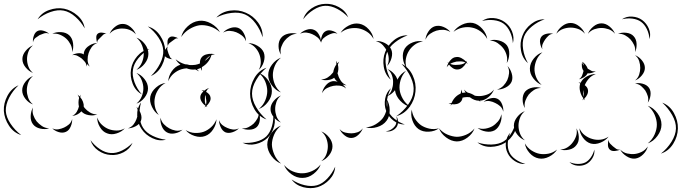

<svg xmlns="http://www.w3.org/2000/svg" viewBox="-111 -680 3533 995"><path d="M84 -580Q104 -614 143.5 -628Q183 -642 221 -635Q259 -627 290.5 -599.5Q322 -572 328 -533Q309 -567 279.5 -593Q250 -619 219 -625Q188 -631 151 -618Q114 -605 84 -580ZM457 -505Q465 -525 485 -541Q505 -557 526 -556Q547 -556 566.5 -539Q586 -522 593 -502Q579 -518 561 -525Q543 -532 525 -532Q508 -533 489.5 -527Q471 -521 457 -505ZM655 -543Q694 -532 718.5 -496Q743 -460 745 -420Q748 -379 728 -340.5Q708 -302 671 -286Q700 -314 718.5 -350.5Q737 -387 735 -419Q733 -451 710.5 -485Q688 -519 655 -543ZM60 -461Q58 -476 64 -494Q70 -512 83 -519Q96 -526 114.5 -520.5Q133 -515 144 -505Q130 -511 117.5 -507Q105 -503 94 -498Q84 -492 73.5 -484Q63 -476 60 -461ZM160 -505Q179 -515 205.5 -513.5Q232 -512 248 -497Q264 -482 267.5 -456Q271 -430 263 -410Q264 -432 254.5 -450Q245 -468 232 -480Q219 -492 200 -500Q181 -508 160 -505ZM393 -457Q389 -467 388 -482Q387 -497 394 -504Q402 -512 416.5 -511Q431 -510 441 -505Q430 -506 423.5 -499.5Q417 -493 411 -487Q405 -481 398.5 -474.5Q392 -468 393 -457ZM596 -485Q621 -476 639.5 -452Q658 -428 658 -401Q658 -375 639.5 -351Q621 -327 596 -318Q616 -335 625 -357.5Q634 -380 634 -401Q634 -422 625 -445Q616 -468 596 -485ZM263 -394Q275 -402 293 -404Q311 -406 323 -398Q323 -406 325 -412Q331 -431 352 -444Q373 -457 393 -457Q374 -450 363.5 -435Q353 -420 348 -404Q343 -389 343 -370.5Q343 -352 354 -335Q347 -340 341 -348Q340 -341 338 -335Q337 -350 328.5 -360Q320 -370 311 -378Q301 -385 289.5 -391Q278 -397 263 -394ZM60 -302Q39 -310 22 -330.5Q5 -351 5 -374Q5 -396 22 -416.5Q39 -437 60 -445Q43 -431 36 -411.5Q29 -392 29 -374Q29 -355 36 -335.5Q43 -316 60 -302ZM596 -302Q620 -293 638 -270Q656 -247 656 -222Q656 -197 638 -174Q620 -151 596 -143Q615 -159 623.5 -180.5Q632 -202 632 -222Q632 -242 623.5 -264Q615 -286 596 -302ZM60 -139Q38 -146 21 -167.5Q4 -189 4 -212Q4 -235 21 -256.5Q38 -278 60 -286Q42 -271 35 -251Q28 -231 28 -212Q28 -194 35 -173.5Q42 -153 60 -139ZM-1 20Q-40 8 -64 -28Q-88 -64 -91 -105Q-93 -145 -72.5 -183.5Q-52 -222 -15 -238Q-45 -210 -63.5 -174Q-82 -138 -81 -105Q-79 -73 -56.5 -39Q-34 -5 -1 20ZM291 -190Q296 -186 302 -180Q304 -186 306 -190Q305 -182 305 -176Q314 -166 319 -152.5Q324 -139 323 -127Q325 -123 328 -120Q339 -107 355.5 -97Q372 -87 393 -87Q373 -79 348 -83.5Q323 -88 311 -103Q291 -82 263 -79Q279 -87 287 -101Q295 -115 298 -128Q293 -150 299 -173Q296 -182 291 -190ZM596 -127Q610 -114 618 -92.5Q626 -71 619 -53Q612 -36 591.5 -25.5Q571 -15 552 -15Q570 -21 580.5 -34.5Q591 -48 596 -62Q602 -76 603.5 -93Q605 -110 596 -127ZM144 -15Q123 -8 98 -13.5Q73 -19 60 -36Q47 -53 48 -78.5Q49 -104 60 -123Q55 -102 61.5 -83.5Q68 -65 79 -51Q90 -38 106 -27Q122 -16 144 -15ZM536 -15Q520 3 493 11.5Q466 20 444 11Q421 3 406.5 -22Q392 -47 393 -71Q401 -48 417.5 -33Q434 -18 452 -11Q470 -4 492.5 -3.5Q515 -3 536 -15ZM263 -63Q264 -45 255.5 -24.5Q247 -4 231 3Q214 11 193 4.5Q172 -2 160 -15Q176 -7 192 -10Q208 -13 221 -19Q234 -25 246 -35Q258 -45 263 -63ZM576 60Q562 92 529.5 109Q497 126 462 123Q428 121 398 100Q368 79 358 46Q378 74 407 93Q436 112 463 113Q491 115 521.5 100Q552 85 576 60Z M1010 -589Q1038 -619 1081.5 -625Q1125 -631 1163 -614Q1201 -598 1226.5 -563Q1252 -528 1250 -487Q1238 -526 1213.5 -559Q1189 -592 1159 -605Q1129 -618 1088 -613Q1047 -608 1010 -589ZM828 -488Q835 -519 861.5 -543.5Q888 -568 920 -572Q951 -576 982.5 -558.5Q1014 -541 1029 -513Q1006 -534 977 -543Q948 -552 922 -549Q897 -545 871 -529.5Q845 -514 828 -488ZM1045 -511Q1058 -526 1080.5 -534Q1103 -542 1122 -536Q1141 -529 1152.5 -507.5Q1164 -486 1164 -466Q1157 -485 1142.5 -496Q1128 -507 1113 -513Q1098 -519 1080 -520Q1062 -521 1045 -511ZM759 -440Q756 -450 757 -465Q758 -480 767 -486Q775 -493 790 -490Q805 -487 813 -481Q803 -483 795.5 -477.5Q788 -472 781 -467Q774 -462 767 -456.5Q760 -451 759 -440ZM1176 -456Q1199 -457 1223 -443Q1247 -429 1256 -408Q1264 -386 1256 -359.5Q1248 -333 1230 -318Q1241 -338 1240.5 -359.5Q1240 -381 1233 -399Q1227 -416 1212.5 -432.5Q1198 -449 1176 -456ZM783 -373Q772 -373 758 -379Q744 -385 740 -395Q736 -406 743.5 -419.5Q751 -433 759 -440Q754 -430 756.5 -421Q759 -412 762 -403Q766 -395 769.5 -386Q773 -377 783 -373ZM624 -191Q591 -209 576.5 -246.5Q562 -284 568 -321Q574 -358 600 -388.5Q626 -419 663 -426Q630 -407 606 -378Q582 -349 578 -319Q573 -289 586 -254Q599 -219 624 -191ZM761 -259Q762 -286 779.5 -311Q797 -336 822 -344L824 -345Q808 -357 799 -373Q821 -355 848 -347Q859 -347 871 -343Q886 -342 901 -344Q913 -346 925 -351Q924 -370 934 -383Q942 -393 956.5 -397.5Q971 -402 986 -401Q987 -403 987 -404V-401Q995 -401 1003 -398Q993 -398 985 -395Q973 -354 935 -332Q934 -322 936 -313Q931 -319 929 -328Q919 -323 910 -321Q916 -316 920 -310Q911 -316 901 -320Q879 -317 856 -326Q842 -325 829 -321Q809 -315 790 -299.5Q771 -284 761 -259ZM953 -368Q951 -366 950 -364Q967 -376 979 -392Q971 -387 964.5 -381Q958 -375 953 -368ZM1230 -302Q1258 -292 1278 -265Q1298 -238 1298 -208Q1298 -179 1278 -152Q1258 -125 1230 -115Q1253 -134 1263.5 -159.5Q1274 -185 1274 -208Q1274 -232 1263.5 -257.5Q1253 -283 1230 -302ZM712 -84Q690 -98 676.5 -126Q663 -154 668 -180Q674 -206 697.5 -226.5Q721 -247 747 -250Q724 -238 710 -217Q696 -196 692 -175Q687 -154 691.5 -129.5Q696 -105 712 -84ZM964 -125Q960 -127 957 -129Q953 -126 948 -123Q952 -127 954 -132Q942 -140 934 -153Q926 -166 927 -178Q928 -193 943 -206Q939 -211 933 -214Q940 -213 947 -210Q959 -220 973 -224Q962 -217 957 -204Q966 -199 972.5 -191.5Q979 -184 980 -175Q982 -164 975.5 -152Q969 -140 959 -131Q961 -128 964 -125ZM951 -176Q950 -167 950.5 -156.5Q951 -146 956 -137Q959 -145 958.5 -154Q958 -163 956 -171Q956 -175 955 -179.5Q954 -184 952 -188Q952 -183 951 -176ZM749 44Q714 53 678.5 36Q643 19 623 -11Q602 -41 600 -80Q598 -119 620 -149Q610 -114 612.5 -77.5Q615 -41 631 -17Q647 8 680 24Q713 40 749 44ZM1230 -99Q1238 -81 1235.5 -58Q1233 -35 1220 -22Q1206 -9 1183 -8Q1160 -7 1142 -15Q1161 -13 1176.5 -21Q1192 -29 1203 -39Q1214 -50 1222.5 -65Q1231 -80 1230 -99ZM1305 -95Q1319 -63 1310 -27Q1301 9 1276 34Q1251 58 1214.5 66.5Q1178 75 1146 60Q1181 63 1215 54.5Q1249 46 1269 27Q1289 7 1298.5 -26.5Q1308 -60 1305 -95ZM835 -8Q820 6 796 11Q772 16 754 6Q736 -4 727 -27Q718 -50 721 -70Q725 -50 738 -36.5Q751 -23 766 -15Q780 -7 798 -3.5Q816 0 835 -8ZM1011 -62Q1010 -35 993.5 -9.5Q977 16 952 25Q927 34 897.5 24.5Q868 15 851 -6Q874 8 899 9Q924 10 944 3Q964 -4 982.5 -20.5Q1001 -37 1011 -62ZM1127 -15Q1115 -2 1094.5 5Q1074 12 1058 6Q1042 -1 1033 -20.5Q1024 -40 1024 -57Q1030 -41 1042 -31.5Q1054 -22 1067 -17Q1080 -11 1095.5 -9Q1111 -7 1127 -15Z M1460 -580Q1471 -615 1504 -637Q1537 -659 1574 -660Q1611 -662 1645.5 -643Q1680 -624 1694 -590Q1669 -617 1636.5 -634Q1604 -651 1574 -650Q1545 -649 1513.5 -629Q1482 -609 1460 -580ZM1654 -510Q1668 -533 1696 -547.5Q1724 -562 1751 -557Q1778 -552 1799.5 -528.5Q1821 -505 1825 -478Q1812 -502 1790.5 -515.5Q1769 -529 1747 -533Q1725 -537 1700 -532Q1675 -527 1654 -510ZM1444 -505Q1457 -519 1478.5 -526Q1500 -533 1517 -525Q1531 -519 1540.5 -503Q1550 -487 1552 -471Q1553 -485 1559 -498.5Q1565 -512 1576 -518Q1589 -526 1608 -521Q1627 -516 1638 -505Q1624 -511 1611 -507Q1598 -503 1587 -497Q1576 -491 1566 -482.5Q1556 -474 1553 -459Q1547 -476 1534 -486.5Q1521 -497 1507 -503Q1494 -509 1477.5 -511Q1461 -513 1444 -505ZM1345 -397Q1333 -415 1332.5 -440.5Q1332 -466 1345 -483Q1358 -500 1383 -505.5Q1408 -511 1428 -505Q1407 -504 1390.5 -493Q1374 -482 1364 -469Q1353 -455 1346.5 -436.5Q1340 -418 1345 -397ZM1837 -467Q1860 -469 1883.5 -457Q1907 -445 1916 -425Q1925 -405 1918 -379.5Q1911 -354 1895 -338Q1905 -358 1903.5 -378.5Q1902 -399 1894 -415Q1887 -431 1873 -446Q1859 -461 1837 -467ZM1345 -201Q1318 -211 1298.5 -237Q1279 -263 1279 -291Q1279 -319 1298.5 -345Q1318 -371 1345 -381Q1323 -363 1313 -338.5Q1303 -314 1303 -291Q1303 -268 1313 -243.5Q1323 -219 1345 -201ZM1558 -197Q1561 -217 1576 -236Q1591 -255 1611 -259Q1624 -261 1639 -256Q1627 -265 1621 -277Q1607 -267 1587.5 -265Q1568 -263 1553 -268Q1572 -269 1587 -278.5Q1602 -288 1612 -301Q1614 -304 1616 -306Q1619 -327 1632 -346Q1633 -355 1631 -365Q1635 -359 1637 -352Q1642 -357 1647 -361Q1642 -353 1640 -345Q1646 -321 1638 -300Q1639 -296 1641 -292Q1645 -276 1655.5 -261Q1666 -246 1685 -238Q1675 -238 1665 -242Q1677 -232 1683 -221Q1668 -234 1649.5 -236Q1631 -238 1616 -235Q1600 -232 1583.5 -223.5Q1567 -215 1558 -197ZM1970 -349Q2008 -331 2027.5 -289.5Q2047 -248 2042 -205Q2038 -162 2011 -125.5Q1984 -89 1943 -78Q1978 -102 2003.5 -137Q2029 -172 2032 -206Q2036 -240 2018 -279Q2000 -318 1970 -349ZM1270 -61Q1230 -75 1207.5 -114Q1185 -153 1185 -195Q1185 -237 1207.5 -276Q1230 -315 1270 -329Q1238 -302 1216.5 -265.5Q1195 -229 1195 -195Q1195 -161 1216.5 -124.5Q1238 -88 1270 -61ZM1897 -322Q1918 -314 1934.5 -293.5Q1951 -273 1950 -251Q1950 -229 1933 -209Q1916 -189 1896 -182Q1913 -196 1919.5 -215Q1926 -234 1926 -252Q1927 -269 1920.5 -288.5Q1914 -308 1897 -322ZM1345 -45Q1324 -53 1307.5 -73Q1291 -93 1291 -115Q1291 -137 1307.5 -157Q1324 -177 1345 -185Q1328 -171 1321.5 -152Q1315 -133 1315 -115Q1315 -97 1321.5 -78Q1328 -59 1345 -45ZM1893 -166Q1908 -142 1908.5 -109Q1909 -76 1892 -54Q1875 -31 1843.5 -21.5Q1812 -12 1785 -20Q1813 -22 1836 -36Q1859 -50 1873 -68Q1886 -86 1892.5 -112Q1899 -138 1893 -166ZM1943 -78Q1951 -66 1951.5 -49Q1952 -32 1943 -20Q1934 -8 1918.5 -2Q1903 4 1888 0Q1903 -1 1915.5 -8.5Q1928 -16 1935 -26Q1942 -35 1944.5 -49.5Q1947 -64 1943 -78ZM1346 168Q1317 157 1296 129Q1275 101 1274 70Q1274 39 1295 10.5Q1316 -18 1345 -29Q1321 -9 1309.5 18Q1298 45 1298 70Q1299 94 1310.5 121Q1322 148 1346 168ZM1769 -15Q1763 3 1746.5 18.5Q1730 34 1711 35Q1692 36 1674 21Q1656 6 1649 -11Q1661 3 1678 7Q1695 11 1710 11Q1725 11 1741.5 5.5Q1758 0 1769 -15ZM1554 1Q1577 10 1594.5 32Q1612 54 1612 78Q1612 102 1594.5 124.5Q1577 147 1554 155Q1573 140 1580.5 119Q1588 98 1588 78Q1588 59 1580.5 38Q1573 17 1554 1ZM1551 172Q1541 200 1514 221Q1487 242 1457 242Q1427 243 1399.5 223Q1372 203 1361 175Q1381 198 1407 208.5Q1433 219 1457 218Q1480 218 1506 206.5Q1532 195 1551 172ZM1626 184Q1624 221 1597 250Q1570 279 1534 290Q1499 300 1460.5 290Q1422 280 1400 250Q1431 271 1467 279.5Q1503 288 1532 280Q1560 272 1585.5 245Q1611 218 1626 184Z M2387 -571Q2412 -589 2445.5 -586.5Q2479 -584 2504 -566Q2530 -548 2542.5 -517Q2555 -486 2547 -456Q2545 -487 2532 -515Q2519 -543 2498 -558Q2478 -572 2447.5 -575.5Q2417 -579 2387 -571ZM2239 -515Q2254 -538 2283 -552Q2312 -566 2340 -561Q2367 -555 2388.5 -530.5Q2410 -506 2414 -478Q2400 -503 2378.5 -518Q2357 -533 2335 -537Q2313 -542 2287 -537Q2261 -532 2239 -515ZM2094 -474Q2095 -495 2109 -516.5Q2123 -538 2143 -544Q2164 -550 2187 -540.5Q2210 -531 2223 -514Q2205 -525 2185.5 -525.5Q2166 -526 2150 -521Q2134 -516 2118 -505Q2102 -494 2094 -474ZM1914 -267Q1885 -292 1878 -333Q1871 -374 1885 -410Q1899 -447 1931.5 -472.5Q1964 -498 2002 -497Q1966 -484 1935.5 -460Q1905 -436 1894 -407Q1883 -378 1889 -339.5Q1895 -301 1914 -267ZM2427 -470Q2449 -477 2475.5 -470Q2502 -463 2516 -445Q2529 -427 2528 -399.5Q2527 -372 2515 -353Q2520 -375 2514 -395.5Q2508 -416 2496 -431Q2485 -445 2467.5 -457Q2450 -469 2427 -470ZM1996 -329Q1980 -349 1977 -378.5Q1974 -408 1987 -429Q2001 -450 2028.5 -460.5Q2056 -471 2081 -465Q2056 -462 2037 -447.5Q2018 -433 2008 -416Q1997 -399 1992.5 -376Q1988 -353 1996 -329ZM2204 -331Q2206 -341 2212 -352Q2209 -356 2207 -360Q2210 -357 2213 -354Q2220 -366 2230 -374.5Q2240 -383 2251 -384Q2265 -387 2280 -379Q2295 -371 2305 -360Q2307 -362 2309 -365Q2308 -361 2307 -358Q2310 -353 2313 -349Q2309 -352 2305 -354Q2298 -341 2286 -330.5Q2274 -320 2260 -320Q2248 -319 2236 -326.5Q2224 -334 2216 -345Q2209 -339 2204 -331ZM2255 -361Q2247 -359 2238.5 -356.5Q2230 -354 2222 -349Q2231 -345 2240.5 -344Q2250 -343 2259 -344Q2270 -344 2281 -346.5Q2292 -349 2301 -356Q2290 -362 2278 -362Q2266 -362 2255 -361ZM2519 -338Q2534 -323 2541 -299Q2548 -275 2540 -256Q2531 -237 2508.5 -226Q2486 -215 2465 -216Q2485 -222 2498 -236Q2511 -250 2518 -265Q2525 -281 2527 -300Q2529 -319 2519 -338ZM2016 -126Q1987 -133 1963.5 -157.5Q1940 -182 1936 -212Q1933 -241 1950 -270.5Q1967 -300 1993 -313Q1973 -292 1965 -265Q1957 -238 1960 -215Q1963 -191 1977 -167Q1991 -143 2016 -126ZM1987 -35Q1955 -34 1928 -55Q1901 -76 1890 -106Q1879 -135 1885 -168.5Q1891 -202 1915 -223Q1900 -195 1895 -164Q1890 -133 1899 -109Q1908 -85 1932.5 -65Q1957 -45 1987 -35ZM2224 -131Q2225 -136 2227 -140Q2220 -141 2214 -144Q2222 -143 2229 -146Q2244 -181 2276 -195Q2280 -205 2279 -216Q2283 -208 2285 -198Q2289 -199 2294 -200Q2298 -200 2302 -200Q2297 -208 2294 -216Q2302 -206 2313 -200Q2332 -196 2350 -184Q2361 -182 2372 -182Q2391 -182 2412.5 -189.5Q2434 -197 2449 -216Q2441 -194 2420 -176.5Q2399 -159 2376 -158Q2377 -155 2379 -152Q2376 -155 2372 -158Q2347 -158 2324 -176Q2310 -178 2297 -176Q2291 -175 2286 -174Q2284 -160 2277 -153Q2269 -144 2256 -141Q2243 -138 2230 -140Q2227 -136 2224 -131ZM2395 -152Q2408 -164 2429.5 -170Q2451 -176 2467 -168Q2483 -160 2491 -139.5Q2499 -119 2497 -101Q2493 -119 2481 -129.5Q2469 -140 2456 -146Q2443 -153 2427 -156Q2411 -159 2395 -152ZM2164 -15Q2142 1 2111 2.5Q2080 4 2058 -11Q2036 -27 2026 -56.5Q2016 -86 2023 -112Q2026 -85 2040 -64Q2054 -43 2071 -31Q2089 -19 2113.5 -13.5Q2138 -8 2164 -15ZM2487 -88Q2491 -66 2481.5 -41.5Q2472 -17 2453 -5Q2433 6 2407 1.5Q2381 -3 2364 -17Q2385 -10 2405 -13.5Q2425 -17 2441 -26Q2456 -35 2469.5 -50.5Q2483 -66 2487 -88ZM2566 -67Q2574 -31 2555.5 5Q2537 41 2505 61Q2473 80 2433 81Q2393 82 2363 58Q2399 70 2436.5 69Q2474 68 2500 52Q2525 36 2543 3Q2561 -30 2566 -67ZM2348 -14Q2338 13 2311.5 33Q2285 53 2256 53Q2227 52 2200.5 32Q2174 12 2164 -15Q2183 7 2208 17.5Q2233 28 2256 29Q2279 29 2304 18.5Q2329 8 2348 -14Z M3112 -580Q3135 -596 3165 -594Q3195 -592 3217 -576Q3240 -559 3251.5 -531.5Q3263 -504 3255 -477Q3253 -505 3241 -529.5Q3229 -554 3211 -567Q3193 -580 3166 -583.5Q3139 -587 3112 -580ZM2625 -353Q2596 -378 2589 -418.5Q2582 -459 2596 -494Q2609 -530 2641.5 -555.5Q2674 -581 2712 -580Q2676 -568 2646 -543.5Q2616 -519 2605 -491Q2594 -462 2600 -424Q2606 -386 2625 -353ZM2772 -505Q2780 -527 2801.5 -544Q2823 -561 2846 -561Q2869 -561 2890.5 -544Q2912 -527 2920 -505Q2905 -523 2885 -530Q2865 -537 2846 -537Q2827 -537 2807 -530Q2787 -523 2772 -505ZM2936 -505Q2944 -526 2964 -542.5Q2984 -559 3006 -559Q3028 -559 3048 -542.5Q3068 -526 3076 -505Q3062 -522 3043 -528.5Q3024 -535 3006 -535Q2988 -535 2969 -528.5Q2950 -522 2936 -505ZM3092 -505Q3111 -513 3135.5 -510Q3160 -507 3173 -492Q3187 -477 3188 -452.5Q3189 -428 3180 -410Q3183 -430 3175 -447Q3167 -464 3156 -476Q3145 -488 3128.5 -497Q3112 -506 3092 -505ZM2700 -425Q2691 -438 2688 -457Q2685 -476 2694 -489Q2703 -501 2722 -505Q2741 -509 2756 -505Q2741 -504 2731 -494.5Q2721 -485 2714 -475Q2707 -465 2701.5 -452.5Q2696 -440 2700 -425ZM2696 -240Q2671 -250 2652.5 -274.5Q2634 -299 2635 -326Q2636 -353 2655.5 -377Q2675 -401 2700 -409Q2679 -392 2669.5 -369.5Q2660 -347 2659 -325Q2658 -304 2667 -281Q2676 -258 2696 -240ZM3180 -394Q3199 -387 3215 -368Q3231 -349 3231 -328Q3231 -308 3215 -289Q3199 -270 3180 -263Q3196 -276 3201.5 -294Q3207 -312 3207 -328Q3207 -345 3201.5 -363Q3196 -381 3180 -394ZM2906 -360Q2915 -355 2923 -345Q2931 -335 2935 -324Q2944 -318 2954 -313Q2964 -308 2977 -312Q2969 -306 2957 -302.5Q2945 -299 2934 -300Q2928 -288 2914.5 -279.5Q2901 -271 2889 -269Q2901 -277 2905.5 -288.5Q2910 -300 2913 -312V-313Q2906 -322 2904.5 -335.5Q2903 -349 2906 -360Q2907 -349 2914 -340Q2913 -352 2906 -360ZM2921 -160Q2918 -163 2915 -167Q2910 -163 2906 -160Q2910 -165 2912 -171Q2900 -186 2895 -207.5Q2890 -229 2896 -247Q2892 -250 2887 -253Q2893 -252 2898 -251Q2907 -271 2930.5 -284Q2954 -297 2977 -296Q2955 -289 2941 -273Q2927 -257 2920 -240L2919 -239Q2934 -228 2936 -214Q2938 -203 2932.5 -190.5Q2927 -178 2917 -169Q2919 -165 2921 -160ZM3180 -247Q3198 -252 3220 -246Q3242 -240 3253 -224Q3263 -208 3260 -185.5Q3257 -163 3246 -148Q3251 -166 3246 -182Q3241 -198 3233 -211Q3224 -223 3211.5 -234Q3199 -245 3180 -247ZM2609 -120Q2598 -138 2597.5 -163Q2597 -188 2610 -205Q2624 -221 2648.5 -226Q2673 -231 2693 -224Q2672 -224 2656 -213.5Q2640 -203 2629 -190Q2619 -177 2612 -159Q2605 -141 2609 -120ZM2913 -210 2912 -212Q2910 -195 2914 -179Q2916 -187 2915 -194.5Q2914 -202 2913 -210ZM3321 -148Q3360 -133 3381.5 -94Q3403 -55 3402 -14Q3401 28 3377.5 65.5Q3354 103 3314 116Q3347 90 3369 54.5Q3391 19 3392 -14Q3393 -47 3372.5 -83.5Q3352 -120 3321 -148ZM3246 -132Q3275 -122 3296 -93.5Q3317 -65 3317 -34Q3317 -4 3296 24.5Q3275 53 3246 63Q3270 43 3281.5 16.5Q3293 -10 3293 -34Q3293 -59 3281.5 -85.5Q3270 -112 3246 -132ZM2609 47Q2587 39 2569.5 17Q2552 -5 2552 -29Q2552 -52 2569.5 -74Q2587 -96 2609 -104Q2591 -89 2583.5 -68.5Q2576 -48 2576 -29Q2576 -9 2583.5 11.5Q2591 32 2609 47ZM2876 -15Q2887 3 2888.5 29Q2890 55 2876 72Q2863 90 2838 95.5Q2813 101 2792 95Q2814 94 2830.5 83Q2847 72 2857 58Q2868 44 2874.5 25Q2881 6 2876 -15ZM3043 28Q3028 48 3001.5 59Q2975 70 2951 64Q2927 57 2910 33.5Q2893 10 2892 -15Q2902 8 2920.5 21.5Q2939 35 2958 40Q2977 46 2999.5 44Q3022 42 3043 28ZM2612 170Q2584 172 2558 155.5Q2532 139 2520 114Q2507 88 2510.5 58Q2514 28 2534 7Q2522 33 2520.5 61Q2519 89 2529 110Q2538 130 2561 146Q2584 162 2612 170ZM3103 95Q3092 101 3075.5 102.5Q3059 104 3050 96Q3040 88 3039.5 71.5Q3039 55 3043 44Q3043 56 3050.5 64Q3058 72 3065 78Q3073 85 3082 91Q3091 97 3103 95ZM2776 95Q2762 118 2734.5 132Q2707 146 2681 141Q2654 136 2633.5 113Q2613 90 2609 63Q2622 86 2643 99.5Q2664 113 2685 117Q2706 121 2730.5 116.5Q2755 112 2776 95ZM3246 79Q3241 101 3222 120Q3203 139 3180 142Q3158 144 3135.5 129.5Q3113 115 3103 95Q3119 111 3139.5 115.5Q3160 120 3178 118Q3196 116 3214.5 107Q3233 98 3246 79ZM2969 95Q2972 118 2959 139.5Q2946 161 2926 171Q2906 181 2881 178.5Q2856 176 2840 160Q2861 169 2883 169.5Q2905 170 2922 162Q2938 154 2951 135.5Q2964 117 2969 95Z"/></svg>

Font: Rubik Puddles
Style: Regular
Weight: 400
Designer: Hubert and Fischer, NaN
Foundry: Hubert and Fischer, NaN
Version: Version 2.200